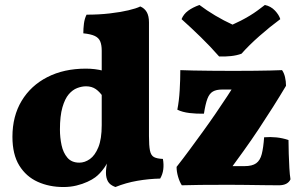

<svg xmlns="http://www.w3.org/2000/svg" viewBox="-20 -743 1208 772"><path d="M325 -467Q343 -467 360.5 -465Q378 -463 397 -458V-350Q382 -373 365.5 -384.5Q349 -396 326 -396Q309 -396 290.5 -389Q272 -382 256.5 -364Q241 -346 231 -311.5Q221 -277 221 -222Q221 -190 227.5 -159.5Q234 -129 251 -109Q268 -89 299 -89Q321 -89 341.5 -103.5Q362 -118 375.5 -151Q389 -184 389 -240L437 -140Q418 -95 400 -69.5Q382 -44 363 -30Q351 -21 331.5 -12Q312 -3 287.5 3Q263 9 235 9Q178 9 131.5 -12Q85 -33 57.5 -77.5Q30 -122 30 -193Q30 -276 67 -337.5Q104 -399 170.5 -433Q237 -467 325 -467ZM579 -196Q579 -157 583 -137.5Q587 -118 599 -111.5Q611 -105 635 -104Q639 -82 636.5 -62Q634 -42 624 -25Q578 -24 532 -16Q486 -8 444 9Q422 1 414 -13.5Q406 -28 406 -48Q406 -68 411.5 -91.5Q417 -115 425 -134ZM579 -567V-132H389V-567ZM544 -717Q561 -710 570 -694.5Q579 -679 579 -653V-536H389V-539Q389 -562 383 -576.5Q377 -591 361 -598.5Q345 -606 315 -609Q315 -628 317.5 -648Q320 -668 328 -684Q378 -684 421 -689Q464 -694 496 -701.5Q528 -709 544 -717ZM711 2Q702 -12 696 -32.5Q690 -53 690 -72Q716 -105 742.5 -141Q769 -177 795.5 -213.5Q822 -250 847 -286.5Q872 -323 894 -356.5Q916 -390 934 -420L974 -383H873Q850 -383 836 -375Q822 -367 814 -346Q806 -325 800 -286Q772 -285 742.5 -288.5Q713 -292 693 -302Q700 -337 702.5 -380Q705 -423 705 -461Q726 -460 756.5 -459.5Q787 -459 827.5 -458.5Q868 -458 918 -458Q970 -458 1005.5 -458.5Q1041 -459 1066.5 -459.5Q1092 -460 1114 -461Q1122 -450 1126 -433Q1130 -416 1130 -398Q1105 -356 1077.5 -312.5Q1050 -269 1020.5 -224.5Q991 -180 959 -135.5Q927 -91 894 -46L860 -75H963Q994 -75 1010 -86.5Q1026 -98 1032.5 -123.5Q1039 -149 1042 -191Q1068 -193 1092 -190.5Q1116 -188 1140 -180Q1140 -155 1141 -125Q1142 -95 1143.5 -67.5Q1145 -40 1148 -22Q1137 2 1101 2Q1079 2 1042 1.5Q1005 1 966.5 0.5Q928 0 900 0Q834 0 786 0.5Q738 1 711 2ZM861 -516Q826 -556 787 -594Q748 -632 710 -666Q718 -686 736 -699.5Q754 -713 782 -723Q811 -701 845.5 -680.5Q880 -660 915 -644Q931 -651 948.5 -660Q966 -669 983.5 -679.5Q1001 -690 1016.5 -701.5Q1032 -713 1045 -723Q1069 -718 1085.5 -700.5Q1102 -683 1107 -666Q1065 -635 1023 -598Q981 -561 951 -527Q932 -520 908.5 -517.5Q885 -515 861 -516Z"/></svg>

Font: Vollkorn Black
Style: Regular
Weight: 900
Designer: Friedrich Althausen
Foundry: Friedrich Althausen
Version: Version 5.000